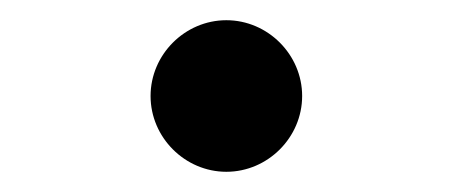

<svg xmlns="http://www.w3.org/2000/svg" viewBox="-20 -368 448 190"><path d="M204 -198C245 -198 279 -232 279 -273C279 -314 245 -348 204 -348C163 -348 129 -314 129 -273C129 -232 163 -198 204 -198Z"/></svg>

Font: Mluvka ExtraBold
Style: Regular
Weight: 800
Designer: Modified by Jiří Krblich, Original typeface by Gumpita Rahayu
Foundry: Gumpita Rahayu & Jiří Krblich
Version: Version 2.000;Glyphs 3.1.1 (3134)